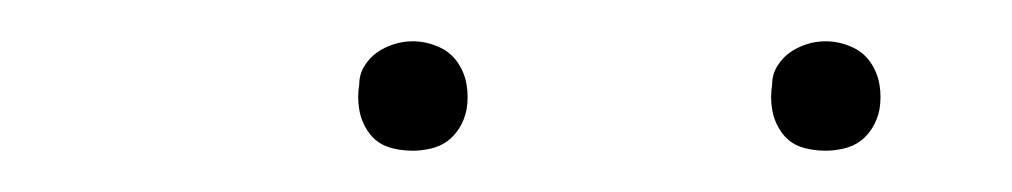

<svg xmlns="http://www.w3.org/2000/svg" viewBox="-20 -717 490 93"><path d="M380 -644Q373 -644 367.5 -646Q362 -648 358.5 -653Q355 -658 354 -664Q353 -670 354 -676Q354 -681 356.5 -685Q359 -689 362.5 -691.5Q366 -694 370.5 -695.5Q375 -697 380 -697Q386 -697 392 -694.5Q398 -692 401.5 -687Q405 -682 406 -676Q407 -670 406 -664Q405 -659 402.5 -655Q400 -651 396.5 -648.5Q393 -646 388.5 -645Q384 -644 380 -644ZM180 -644Q173 -644 167.5 -646Q162 -648 158.5 -653Q155 -658 154 -664Q153 -670 154 -676Q154 -681 156.5 -685Q159 -689 162.5 -691.5Q166 -694 170.5 -695.5Q175 -697 180 -697Q186 -697 192 -694.5Q198 -692 201.5 -687Q205 -682 206 -676Q207 -670 206 -664Q205 -659 202.5 -655Q200 -651 196.5 -648.5Q193 -646 188.5 -645Q184 -644 180 -644Z"/></svg>

Font: Iosevka Etoile Thin Oblique
Style: Regular
Weight: 100
Italic angle: -9°
Designer: Belleve Invis
Foundry: Belleve Invis
Version: Version 15.5.2; ttfautohint (v1.8.4)